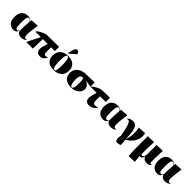

<svg xmlns="http://www.w3.org/2000/svg" viewBox="510 -2900 5196 5196"><g transform="rotate(45 3108.0 -302.0)"><path d="M259 14Q153 14 93 -56.5Q33 -127 33 -251Q33 -391 97 -464Q161 -537 282 -537Q386 -537 415 -464H417L424 -519L641 -531L650 -523Q638 -459 629 -389.5Q620 -320 615 -257Q610 -194 610 -147Q610 -48 670 -48Q685 -48 704 -56L709 -48Q685 -20 644.5 -3Q604 14 559 14Q489 14 448 -15.5Q407 -45 402 -98H400Q381 -39 347.5 -12.5Q314 14 259 14ZM338 -55Q358 -55 372.5 -69Q387 -83 400 -114Q400 -267 415 -444Q406 -472 385 -493Q364 -514 344 -514Q316 -514 300 -492.5Q284 -471 277 -419.5Q270 -368 270 -279Q270 -185 275 -137Q280 -89 295 -72Q310 -55 338 -55Z M1269 14Q1206 14 1168 -24Q1130 -62 1130 -125Q1130 -162 1143 -219.5Q1156 -277 1185 -374H1002L991 0H753L743 -8L925 -374H721L723 -393Q740 -413 776 -436.5Q812 -460 854.5 -481Q897 -502 936.5 -516Q976 -530 1000 -530L1461 -537V-382L1452 -374H1318Q1317 -350 1316.5 -328.5Q1316 -307 1316 -276Q1316 -245 1316 -190Q1316 -100 1379 -100Q1396 -100 1415.5 -107.5Q1435 -115 1445 -125L1451 -117Q1426 -66 1401 -37.5Q1376 -9 1345 2.5Q1314 14 1269 14Z M1797 14Q1655 14 1578.5 -53.5Q1502 -121 1502 -247Q1502 -384 1585.5 -460.5Q1669 -537 1817 -537Q1957 -537 2033 -468Q2109 -399 2109 -273Q2109 -185 2071 -120.5Q2033 -56 1963 -21Q1893 14 1797 14ZM1817 -3Q1849 -3 1861.5 -61.5Q1874 -120 1874 -262Q1874 -388 1856 -454Q1838 -520 1803 -520Q1767 -520 1752 -466.5Q1737 -413 1737 -285Q1737 -140 1756.5 -71.5Q1776 -3 1817 -3ZM1769 -585 1749 -596 1798 -765Q1818 -828 1865 -828Q1898 -828 1920.5 -806.5Q1943 -785 1947 -749V-739Z M2470 14Q2322 14 2242.5 -54Q2163 -122 2163 -247Q2163 -329 2204.5 -391Q2246 -453 2320 -489.5Q2394 -526 2493 -528L2823 -537V-382L2814 -374L2598 -411V-410Q2644 -400 2683 -371.5Q2722 -343 2745.5 -304.5Q2769 -266 2769 -226Q2769 -159 2729 -104.5Q2689 -50 2621.5 -18Q2554 14 2470 14ZM2475 -3Q2545 -3 2545 -222Q2545 -285 2538 -332Q2531 -379 2517 -404H2505Q2450 -404 2424.5 -361.5Q2399 -319 2399 -227Q2399 -125 2420 -64Q2441 -3 2475 -3Z M3146 14Q3079 14 3041.5 -24Q3004 -62 3004 -130Q3004 -201 3059 -374H2835L2837 -393Q2862 -417 2897.5 -441Q2933 -465 2972.5 -484.5Q3012 -504 3047.5 -516Q3083 -528 3108 -529L3409 -537V-382L3400 -374H3192Q3191 -351 3190.5 -330.5Q3190 -310 3190 -281Q3190 -252 3190 -203Q3190 -100 3266 -100Q3289 -100 3316.5 -107.5Q3344 -115 3363 -125L3369 -117Q3329 -53 3272 -19.5Q3215 14 3146 14Z M3687 14Q3581 14 3521 -56.5Q3461 -127 3461 -251Q3461 -391 3525 -464Q3589 -537 3710 -537Q3814 -537 3843 -464H3845L3852 -519L4069 -531L4078 -523Q4066 -459 4057 -389.5Q4048 -320 4043 -257Q4038 -194 4038 -147Q4038 -48 4098 -48Q4113 -48 4132 -56L4137 -48Q4113 -20 4072.5 -3Q4032 14 3987 14Q3917 14 3876 -15.5Q3835 -45 3830 -98H3828Q3809 -39 3775.5 -12.5Q3742 14 3687 14ZM3766 -55Q3786 -55 3800.5 -69Q3815 -83 3828 -114Q3828 -267 3843 -444Q3834 -472 3813 -493Q3792 -514 3772 -514Q3744 -514 3728 -492.5Q3712 -471 3705 -419.5Q3698 -368 3698 -279Q3698 -185 3703 -137Q3708 -89 3723 -72Q3738 -55 3766 -55Z M4371 190Q4339 151 4332 93Q4325 35 4347 -15Q4318 -181 4292 -279.5Q4266 -378 4238 -421.5Q4210 -465 4175 -465Q4159 -465 4141 -457L4136 -465Q4162 -497 4207 -515Q4252 -533 4304 -533Q4356 -533 4392 -509Q4428 -485 4451 -430Q4474 -375 4486.5 -283.5Q4499 -192 4503 -58H4505Q4528 -112 4541 -186.5Q4554 -261 4554 -341Q4554 -391 4546.5 -438Q4539 -485 4526 -516L4752 -531L4761 -523Q4772 -492 4772 -434Q4772 -309 4702 -202Q4632 -95 4505 -27Q4512 -4 4516 48Q4520 100 4520 162Q4513 169 4489 175.5Q4465 182 4433 186Q4401 190 4371 190Z M4889 224 4880 216Q4874 127 4871 46Q4868 -35 4868 -103Q4868 -122 4868 -159.5Q4868 -197 4868.5 -245Q4869 -293 4869 -344.5Q4869 -396 4869 -443Q4869 -490 4869 -524L5093 -531L5102 -523Q5092 -353 5092 -240.5Q5092 -128 5092 -60Q5106 -44 5131 -44Q5163 -44 5183 -78.5Q5203 -113 5203 -167V-524L5429 -531L5438 -523Q5434 -482 5432 -431.5Q5430 -381 5428.5 -329Q5427 -277 5427 -230Q5427 -183 5427 -148.5Q5427 -114 5427 -99Q5427 -71 5434.5 -59.5Q5442 -48 5460 -48Q5472 -48 5477.5 -50Q5483 -52 5493 -56L5498 -48Q5448 14 5356 14Q5295 14 5256.5 -15Q5218 -44 5210 -96H5208Q5188 14 5122 14Q5105 14 5096 8H5094Q5094 29 5096.5 65.5Q5099 102 5103 142.5Q5107 183 5112 217Z M5762 14Q5656 14 5596 -56.5Q5536 -127 5536 -251Q5536 -391 5600 -464Q5664 -537 5785 -537Q5889 -537 5918 -464H5920L5927 -519L6144 -531L6153 -523Q6141 -459 6132 -389.5Q6123 -320 6118 -257Q6113 -194 6113 -147Q6113 -48 6173 -48Q6188 -48 6207 -56L6212 -48Q6188 -20 6147.5 -3Q6107 14 6062 14Q5992 14 5951 -15.5Q5910 -45 5905 -98H5903Q5884 -39 5850.5 -12.5Q5817 14 5762 14ZM5841 -55Q5861 -55 5875.5 -69Q5890 -83 5903 -114Q5903 -267 5918 -444Q5909 -472 5888 -493Q5867 -514 5847 -514Q5819 -514 5803 -492.5Q5787 -471 5780 -419.5Q5773 -368 5773 -279Q5773 -185 5778 -137Q5783 -89 5798 -72Q5813 -55 5841 -55Z"/></g></svg>

Font: Literata 72pt Black
Style: Regular
Weight: 900
Designer: Latin by Veronika Burian and Jose Scaglione. Greek by Irene Vlachou. Cyrillic by Vera Evstafieva.
Foundry: TypeTogether
Version: Version 3.002